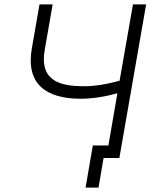

<svg xmlns="http://www.w3.org/2000/svg" viewBox="-20 -720 713 875"><path d="M370 135H429L452 0H524L646 -700H586L525 -352C466 -336 414 -327 362 -327C241 -327 160 -359 184 -494L220 -700H160L125 -499C97 -337 190 -270 348 -270C401 -270 457 -279 515 -295L474 -57H403Z"/></svg>

Font: Fixel Display Light
Style: Italic
Weight: 300
Italic angle: -10°
Designer: AlfaBravo + MacPaw
Foundry: Kyrylo Tkachov, Marchela Mozhyna, Serhii Makarenko, Maria Weinstein, Zakhar Kryvoshyya
Version: Version 1.210;Glyphs 3.2 (3217)